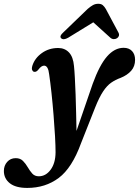

<svg xmlns="http://www.w3.org/2000/svg" viewBox="-131 -722 716 990"><path d="M347 -290Q382 -386.5 421 -431Q460 -475.5 506.5 -475.5Q534 -475.5 549.8 -458.8Q565.5 -442 565.5 -413.5Q565.5 -380 545.5 -357.2Q525.5 -334.5 491 -320.5Q464.5 -311 442.5 -295.8Q420.5 -280.5 400.8 -250.8Q381 -221 360 -168.5L287 16Q240.5 144 171.8 195.5Q103 247 9.5 247Q-50 247 -80.5 222.8Q-111 198.5 -111 159.5Q-111 132 -94 112.8Q-77 93.5 -50 93.5Q-26.5 93.5 -12.5 107.8Q1.5 122 12 140.2Q22.5 158.5 35.2 172.8Q48 187 69 187Q105 187 130 153.2Q155 119.5 155.5 63.5Q155.5 32.5 152.8 -18.5Q150 -69.5 145.2 -128.2Q140.5 -187 134.5 -242.5Q128.5 -298 122.5 -338.5Q117.5 -383.5 96.5 -383.5Q90 -383.5 82.8 -379Q75.5 -374.5 66 -362Q55.5 -349 44 -352Q38 -353.5 34.8 -361Q31.5 -368.5 36 -383.5Q48.5 -422.5 85 -448.5Q121.5 -474.5 169 -474.5Q203 -474.5 224.8 -451.5Q246.5 -428.5 250.5 -381.5Q253 -358.5 255 -320.2Q257 -282 258.8 -235.2Q260.5 -188.5 261.5 -140Q262.5 -91.5 263.5 -47ZM220.5 -527.5Q196 -513.5 184 -525Q174 -536 195 -554.5L321 -676Q335.5 -688.5 348 -695.5Q360.5 -702.5 375.5 -702.5Q390.5 -702.5 398.8 -695.5Q407 -688.5 414.5 -676L479.5 -554.5Q484.5 -545 482 -537.2Q479.5 -529.5 472.5 -525Q465 -520 455.5 -520.2Q446 -520.5 438 -527.5L350 -607Z"/></svg>

Font: Fraunces 9pt SemiBold
Style: Italic
Weight: 600
Italic angle: -16°
Version: Version 1.000;[b76b70a41]